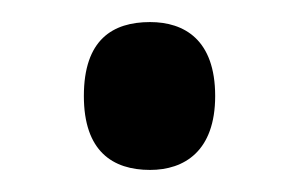

<svg xmlns="http://www.w3.org/2000/svg" viewBox="-20 -556 271 174"><path d="M116 -402C147 -402 175 -419 175 -469C175 -520 147 -536 116 -536C82 -536 56 -520 56 -469C56 -419 82 -402 116 -402Z"/></svg>

Font: Noto Serif Condensed Medium
Style: Regular
Weight: 500
Width: 3
Designer: Monotype Design Team
Foundry: Monotype Imaging Inc.
Version: Version 2.015